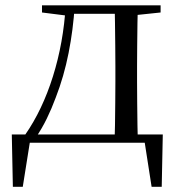

<svg xmlns="http://www.w3.org/2000/svg" viewBox="-20 -536 670 721"><path d="M545.9 0H70.9L95.2 -21.1L65.5 165.4H28.3L24.3 -31.1H591.3L587.3 165.4H549.3L520.2 -21.5ZM410.1 0Q411.3 -24.4 411.8 -65.3Q412.3 -106.3 412.8 -150.3Q413.3 -194.3 413.3 -228.5V-288.3Q413.3 -321.7 412.8 -365.7Q412.3 -409.7 411.8 -450.7Q411.3 -491.8 410.1 -516H497.7Q496.7 -491.8 496.2 -450.7Q495.7 -409.7 495.2 -365.7Q494.7 -321.7 494.7 -288.3V-228.5Q494.7 -194.3 495.2 -150.3Q495.7 -106.3 496.2 -65.3Q496.7 -24.4 497.7 0ZM137.7 -489.1V-516H239.7V-477.4H230.6ZM455.1 -477.4V-516H583.1V-489.1L471.5 -477.4ZM74.8 -30.4Q139.2 -123.1 178.8 -249.2Q218.4 -375.4 226.8 -516H260.6Q255 -425.3 237.6 -337.1Q220.2 -248.8 189.2 -169.3Q174.3 -128.8 155.7 -90.6Q137.1 -52.5 114.1 -19.1V-6.8ZM239.7 -484.1V-516H456.9V-484.1Z"/></svg>

Font: Noto Serif SC ExtraLight
Style: Regular
Weight: 200
Designer: Ryoko NISHIZUKA 西塚涼子 (kana & ideographs); Frank Grießhammer (Latin, Greek & Cyrillic); Wenlong ZHANG 张文龙 (bopomofo); San
Foundry: Adobe
Version: Version 2.002-H1;hotconv 1.1.0;makeotfexe 2.6.0